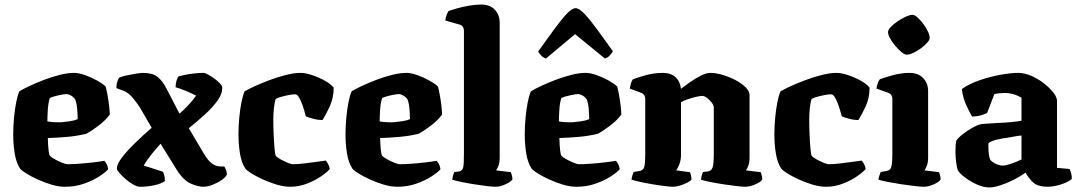

<svg xmlns="http://www.w3.org/2000/svg" viewBox="-20 -820 4742 843"><path d="M265 0Q237 0 205.5 -9.5Q174 -19 144.5 -32.5Q115 -46 94.5 -59Q74 -72 68 -80Q51 -106 44.5 -146.5Q38 -187 38 -230Q38 -266 41.5 -303Q45 -340 51 -370.5Q57 -401 65 -419Q79 -428 107.5 -441.5Q136 -455 171 -468.5Q206 -482 241.5 -491Q277 -500 306 -500Q326 -500 354 -490Q382 -480 407 -466Q432 -452 444 -440Q448 -425 452.5 -400Q457 -375 459.5 -351Q462 -327 462 -317Q442 -290 411 -267Q380 -244 360 -233Q320 -223 275 -219Q230 -215 190 -214Q192 -145 199 -136Q203 -131 218.5 -122Q234 -113 251.5 -106Q269 -99 277 -99Q296 -99 325 -101Q354 -103 384.5 -106.5Q415 -110 438 -114Q443 -109 448 -100Q453 -91 455 -77Q443 -63 415 -45Q387 -27 348.5 -13.5Q310 0 265 0ZM247 -283Q266 -285 285.5 -287.5Q305 -290 321 -297Q321 -312 319 -339.5Q317 -367 310 -384Q301 -396 290 -401.5Q279 -407 273 -407Q262 -407 237 -401.5Q212 -396 199 -390Q192 -370 190 -339.5Q188 -309 188 -287Q203 -284 218 -283.5Q233 -283 247 -283Z M594 0Q582 0 564.5 -10Q547 -20 531 -34Q515 -48 504 -61Q493 -74 493 -80Q493 -99 515.5 -128.5Q538 -158 573 -192Q608 -226 646 -259L595 -347Q585 -363 565 -388Q545 -413 521 -422L491 -433Q491 -450 495.5 -462.5Q500 -475 503 -479Q513 -484 534 -488.5Q555 -493 576.5 -496.5Q598 -500 607 -500Q649 -500 671 -483Q693 -466 710 -433L768 -321Q786 -336 807.5 -359Q829 -382 841 -400Q821 -411 793.5 -422Q766 -433 751 -437Q751 -453 755 -465.5Q759 -478 763 -484Q771 -487 790.5 -491Q810 -495 833 -497.5Q856 -500 874 -500Q880 -500 893 -493Q906 -486 920.5 -475.5Q935 -465 945.5 -454Q956 -443 956 -434Q956 -408 935.5 -379Q915 -350 882 -319.5Q849 -289 809 -257L873 -149Q892 -116 910 -102.5Q928 -89 949 -89H965Q968 -84 972 -75Q976 -66 976 -53Q970 -41 952.5 -29Q935 -17 913 -8.5Q891 0 873 0Q850 0 817.5 -14Q785 -28 755 -76L685 -189Q674 -177 658 -158Q642 -139 629 -121Q616 -103 611 -93Q623 -89 649 -81Q675 -73 695 -66Q698 -62 701 -51Q704 -40 704 -25Q687 -13 657 -6.5Q627 0 594 0Z M1254 0Q1226 0 1194.5 -9.5Q1163 -19 1133.5 -32.5Q1104 -46 1083.5 -59Q1063 -72 1057 -80Q1040 -106 1033.5 -146.5Q1027 -187 1027 -230Q1027 -266 1030.5 -303Q1034 -340 1040 -370.5Q1046 -401 1054 -419Q1069 -428 1098.5 -441.5Q1128 -455 1164 -468.5Q1200 -482 1236 -491Q1272 -500 1300 -500Q1321 -500 1351 -490Q1381 -480 1407.5 -465Q1434 -450 1445 -435Q1445 -391 1428.5 -354.5Q1412 -318 1396 -293Q1376 -293 1355.5 -298.5Q1335 -304 1323 -309Q1317 -332 1309.5 -354.5Q1302 -377 1293.5 -391.5Q1285 -406 1276 -406Q1266 -406 1249.5 -403Q1233 -400 1216.5 -395.5Q1200 -391 1191 -386Q1186 -375 1183 -348.5Q1180 -322 1180 -295Q1180 -265 1181.5 -229.5Q1183 -194 1185.5 -167Q1188 -140 1191 -136Q1195 -130 1210 -121.5Q1225 -113 1241.5 -106Q1258 -99 1266 -99Q1286 -99 1316.5 -102.5Q1347 -106 1374 -110Q1401 -114 1410 -115Q1414 -111 1419.5 -102Q1425 -93 1428 -78Q1416 -64 1390 -46Q1364 -28 1328.5 -14Q1293 0 1254 0Z M1724 0Q1696 0 1664.5 -9.5Q1633 -19 1603.5 -32.5Q1574 -46 1553.5 -59Q1533 -72 1527 -80Q1510 -106 1503.5 -146.5Q1497 -187 1497 -230Q1497 -266 1500.5 -303Q1504 -340 1510 -370.5Q1516 -401 1524 -419Q1538 -428 1566.5 -441.5Q1595 -455 1630 -468.5Q1665 -482 1700.5 -491Q1736 -500 1765 -500Q1785 -500 1813 -490Q1841 -480 1866 -466Q1891 -452 1903 -440Q1907 -425 1911.5 -400Q1916 -375 1918.5 -351Q1921 -327 1921 -317Q1901 -290 1870 -267Q1839 -244 1819 -233Q1779 -223 1734 -219Q1689 -215 1649 -214Q1651 -145 1658 -136Q1662 -131 1677.5 -122Q1693 -113 1710.5 -106Q1728 -99 1736 -99Q1755 -99 1784 -101Q1813 -103 1843.5 -106.5Q1874 -110 1897 -114Q1902 -109 1907 -100Q1912 -91 1914 -77Q1902 -63 1874 -45Q1846 -27 1807.5 -13.5Q1769 0 1724 0ZM1706 -283Q1725 -285 1744.5 -287.5Q1764 -290 1780 -297Q1780 -312 1778 -339.5Q1776 -367 1769 -384Q1760 -396 1749 -401.5Q1738 -407 1732 -407Q1721 -407 1696 -401.5Q1671 -396 1658 -390Q1651 -370 1649 -339.5Q1647 -309 1647 -287Q1662 -284 1677 -283.5Q1692 -283 1706 -283Z M2156 0Q2144 0 2118 -3Q2092 -6 2061 -11Q2030 -16 2004 -21.5Q1978 -27 1966 -31Q1966 -38 1969 -48.5Q1972 -59 1975 -65L1995 -67Q2011 -70 2014 -86Q2017 -102 2017 -147V-685Q2017 -693 2013 -701Q2009 -709 1998 -712L1935 -730Q1937 -745 1941.5 -756Q1946 -767 1950 -772Q1961 -776 1985.5 -783Q2010 -790 2039 -795Q2068 -800 2093 -800Q2131 -800 2152.5 -777.5Q2174 -755 2174 -719V-128Q2174 -107 2168.5 -92.5Q2163 -78 2158 -72L2223 -64Q2225 -59 2227.5 -49.5Q2230 -40 2230 -32Q2221 -20 2197.5 -10Q2174 0 2156 0Z M2511 0Q2483 0 2451.5 -9.5Q2420 -19 2390.5 -32.5Q2361 -46 2340.5 -59Q2320 -72 2314 -80Q2297 -106 2290.5 -146.5Q2284 -187 2284 -230Q2284 -266 2287.5 -303Q2291 -340 2297 -370.5Q2303 -401 2311 -419Q2325 -428 2353.5 -441.5Q2382 -455 2417 -468.5Q2452 -482 2487.5 -491Q2523 -500 2552 -500Q2572 -500 2600 -490Q2628 -480 2653 -466Q2678 -452 2690 -440Q2694 -425 2698.5 -400Q2703 -375 2705.5 -351Q2708 -327 2708 -317Q2688 -290 2657 -267Q2626 -244 2606 -233Q2566 -223 2521 -219Q2476 -215 2436 -214Q2438 -145 2445 -136Q2449 -131 2464.5 -122Q2480 -113 2497.5 -106Q2515 -99 2523 -99Q2542 -99 2571 -101Q2600 -103 2630.5 -106.5Q2661 -110 2684 -114Q2689 -109 2694 -100Q2699 -91 2701 -77Q2689 -63 2661 -45Q2633 -27 2594.5 -13.5Q2556 0 2511 0ZM2493 -283Q2512 -285 2531.5 -287.5Q2551 -290 2567 -297Q2567 -312 2565 -339.5Q2563 -367 2556 -384Q2547 -396 2536 -401.5Q2525 -407 2519 -407Q2508 -407 2483 -401.5Q2458 -396 2445 -390Q2438 -370 2436 -339.5Q2434 -309 2434 -287Q2449 -284 2464 -283.5Q2479 -283 2493 -283ZM2377 -563Q2365 -567 2356 -576.5Q2347 -586 2343 -594Q2380 -646 2411.5 -689Q2443 -732 2467 -758Q2491 -784 2507 -784Q2523 -784 2547 -758.5Q2571 -733 2602.5 -690Q2634 -647 2671 -595Q2667 -588 2658 -577.5Q2649 -567 2636 -563L2505 -670Z M2936 0Q2925 0 2899.5 -3Q2874 -6 2844.5 -11Q2815 -16 2790 -21.5Q2765 -27 2753 -31Q2753 -38 2756 -47.5Q2759 -57 2762 -65L2787 -69Q2804 -72 2808.5 -86.5Q2813 -101 2813 -147V-385Q2813 -406 2794 -413L2745 -431Q2747 -443 2750 -453.5Q2753 -464 2759 -472Q2777 -479 2814.5 -489.5Q2852 -500 2890 -500Q2925 -500 2945.5 -481.5Q2966 -463 2970 -430Q2985 -442 3008.5 -458.5Q3032 -475 3056.5 -487.5Q3081 -500 3099 -500Q3122 -500 3151.5 -491.5Q3181 -483 3208 -469Q3235 -455 3253 -437.5Q3271 -420 3271 -402V-128Q3271 -106 3265.5 -92Q3260 -78 3255 -72L3320 -64Q3322 -59 3324.5 -50Q3327 -41 3327 -32Q3319 -20 3295 -10Q3271 0 3253 0Q3241 0 3214 -3Q3187 -6 3155 -11Q3123 -16 3096 -21.5Q3069 -27 3058 -31Q3058 -39 3061 -49Q3064 -59 3067 -65L3087 -67Q3103 -69 3108.5 -84Q3114 -99 3114 -147V-348Q3114 -358 3104.5 -370Q3095 -382 3083.5 -390.5Q3072 -399 3064 -399Q3054 -399 3035 -394.5Q3016 -390 2997.5 -383.5Q2979 -377 2970 -371V-139Q2970 -118 2963 -99.5Q2956 -81 2949 -72L3009 -64Q3011 -61 3013.5 -51.5Q3016 -42 3016 -32Q3010 -24 2995.5 -17Q2981 -10 2964.5 -5Q2948 0 2936 0Z M3607 0Q3579 0 3547.5 -9.5Q3516 -19 3486.5 -32.5Q3457 -46 3436.5 -59Q3416 -72 3410 -80Q3393 -106 3386.5 -146.5Q3380 -187 3380 -230Q3380 -266 3383.5 -303Q3387 -340 3393 -370.5Q3399 -401 3407 -419Q3422 -428 3451.5 -441.5Q3481 -455 3517 -468.5Q3553 -482 3589 -491Q3625 -500 3653 -500Q3674 -500 3704 -490Q3734 -480 3760.5 -465Q3787 -450 3798 -435Q3798 -391 3781.5 -354.5Q3765 -318 3749 -293Q3729 -293 3708.5 -298.5Q3688 -304 3676 -309Q3670 -332 3662.5 -354.5Q3655 -377 3646.5 -391.5Q3638 -406 3629 -406Q3619 -406 3602.5 -403Q3586 -400 3569.5 -395.5Q3553 -391 3544 -386Q3539 -375 3536 -348.5Q3533 -322 3533 -295Q3533 -265 3534.5 -229.5Q3536 -194 3538.5 -167Q3541 -140 3544 -136Q3548 -130 3563 -121.5Q3578 -113 3594.5 -106Q3611 -99 3619 -99Q3639 -99 3669.5 -102.5Q3700 -106 3727 -110Q3754 -114 3763 -115Q3767 -111 3772.5 -102Q3778 -93 3781 -78Q3769 -64 3743 -46Q3717 -28 3681.5 -14Q3646 0 3607 0Z M4037 0Q4025 0 3997.5 -3Q3970 -6 3937.5 -11Q3905 -16 3877 -21.5Q3849 -27 3837 -31Q3837 -38 3840.5 -47.5Q3844 -57 3847 -65L3872 -69Q3882 -71 3887.5 -76.5Q3893 -82 3895.5 -97.5Q3898 -113 3898 -147V-385Q3898 -406 3879 -413L3828 -431Q3830 -443 3833.5 -453.5Q3837 -464 3843 -472Q3861 -479 3899 -489.5Q3937 -500 3973 -500Q4011 -500 4033 -477.5Q4055 -455 4055 -419V-128Q4055 -106 4049 -91.5Q4043 -77 4039 -72L4103 -64Q4105 -59 4107.5 -50Q4110 -41 4110 -32Q4102 -20 4078.5 -10Q4055 0 4037 0ZM3961 -580Q3952 -580 3938.5 -591Q3925 -602 3911 -618.5Q3897 -635 3888 -651.5Q3879 -668 3879 -679Q3879 -689 3891.5 -702Q3904 -715 3922 -727Q3940 -739 3957.5 -747Q3975 -755 3986 -755Q3996 -755 4008.5 -743.5Q4021 -732 4033.5 -715.5Q4046 -699 4054 -682Q4062 -665 4062 -654Q4062 -645 4051 -632.5Q4040 -620 4023.5 -608Q4007 -596 3990 -588Q3973 -580 3961 -580Z M4323 3Q4299 3 4270.5 -9.5Q4242 -22 4218 -40Q4194 -58 4185 -73Q4180 -89 4177.5 -112Q4175 -135 4175 -156Q4175 -187 4179 -203Q4188 -216 4208 -231.5Q4228 -247 4248.5 -258.5Q4269 -270 4280 -273Q4289 -276 4312 -277Q4335 -278 4358 -280Q4391 -281 4420.5 -284Q4450 -287 4465 -290V-391Q4444 -403 4425.5 -407.5Q4407 -412 4393 -412Q4384 -412 4369 -410.5Q4354 -409 4346 -407L4314 -324Q4307 -320 4289.5 -314.5Q4272 -309 4248 -308Q4239 -323 4223.5 -356Q4208 -389 4203 -429Q4235 -452 4282 -468Q4329 -484 4374.5 -492Q4420 -500 4450 -500Q4478 -500 4508 -487Q4538 -474 4563.5 -454Q4589 -434 4605 -413.5Q4621 -393 4621 -377V-83L4676 -78Q4679 -72 4682.5 -61Q4686 -50 4686 -35Q4676 -25 4657 -17Q4638 -9 4617 -4.5Q4596 0 4581 0Q4535 0 4514 -21Q4493 -42 4483 -62Q4461 -46 4431.5 -31Q4402 -16 4373 -6.5Q4344 3 4323 3ZM4382 -93Q4396 -93 4422 -102Q4448 -111 4465 -120V-225Q4452 -224 4438.5 -221.5Q4425 -219 4408 -216Q4383 -213 4359 -207.5Q4335 -202 4320 -192Q4319 -175 4320.5 -154Q4322 -133 4328 -118Q4338 -107 4354 -100Q4370 -93 4382 -93Z"/></svg>

Font: Texturina ExtraBold
Style: Regular
Weight: 800
Designer: Guillermo Torres Carreño
Foundry: Omnibus-Type
Version: Version 1.002; ttfautohint (v1.8.3)